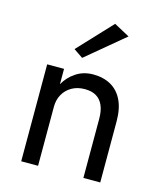

<svg xmlns="http://www.w3.org/2000/svg" viewBox="-109 -800 742 880"><g transform="rotate(15 262.5 -360.0)"><path d="M222 -530 178 -560 328 -720 402 -680ZM155 0H75V-460H155V-387Q175 -423 208 -445Q244 -470 292 -470Q340 -470 375.5 -450Q411 -430 430.5 -390Q450 -350 450 -290V0H370V-280Q370 -318 359 -343.5Q348 -369 326.5 -382Q305 -395 272 -395Q237 -395 210.5 -380Q184 -365 169.5 -339Q155 -313 155 -280Z"/></g></svg>

Font: Venryn Sans
Style: Regular
Weight: 400
Designer: Owen Earl, indestructible type* (font) & Cristiano Sobral (main changes)
Version: Version 3.600; ttfautohint (v1.8.3)